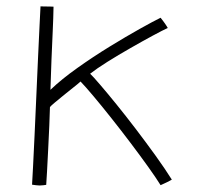

<svg xmlns="http://www.w3.org/2000/svg" viewBox="-20 -552 618 590"><path d="M473.5 17Q459.5 -5.5 435 -39.8Q410.5 -74 381.2 -112.8Q352 -151.5 322.2 -189Q292.5 -226.5 267.5 -256.2Q242.5 -286 227.5 -301.5Q220.5 -295 206.2 -283.8Q192 -272.5 176.5 -260Q161 -247.5 148.8 -237.2Q136.5 -227 133.5 -223Q133 -201.5 131.5 -165.8Q130 -130 128 -92.2Q126 -54.5 124.5 -24.5Q123 5.5 122 16Q118.5 16.5 113.5 17.2Q108.5 18 102 18Q97 18 90.8 17.2Q84.5 16.5 78.5 15.5Q79.5 1.5 81.5 -39Q83.5 -79.5 86.2 -135.8Q89 -192 91.5 -253.8Q94 -315.5 96.8 -372.8Q99.5 -430 101.5 -472.8Q103.5 -515.5 104.5 -532.5Q107.5 -532.5 113.2 -532.2Q119 -532 125.5 -532Q131.5 -532 137 -531.8Q142.5 -531.5 144.5 -531.5Q144 -498 142 -456.2Q140 -414.5 138.2 -368.5Q136.5 -322.5 135 -276Q169.5 -309 217.8 -343.2Q266 -377.5 316.5 -408.5Q367 -439.5 409 -463Q451 -486.5 473.5 -497.5Q477.5 -492.5 481 -487.8Q484.5 -483 487.5 -478.8Q490.5 -474.5 492.5 -471.2Q494.5 -468 495.5 -466Q481 -459.5 449.5 -442.5Q418 -425.5 380.8 -404.2Q343.5 -383 309.8 -361.8Q276 -340.5 257 -325.5Q265.5 -317.5 287 -292.5Q308.5 -267.5 337.5 -231.8Q366.5 -196 397.8 -155Q429 -114 458 -73.8Q487 -33.5 508 0Q506.5 1 502.2 3.2Q498 5.5 492.5 8.2Q487 11 481.8 13.2Q476.5 15.5 473.5 17Z"/></svg>

Font: Grandstander Thin Thin
Style: Regular
Weight: 250
Version: Version 1.200